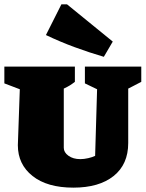

<svg xmlns="http://www.w3.org/2000/svg" viewBox="-22 -850 669 882"><path d="M315 12Q195 12 127.5 -41.5Q60 -95 60 -183L69 -440L-2 -467V-544H322V-474Q309 -464 298.5 -457.5Q288 -451 271 -443V-171Q271 -150 292.5 -134.5Q314 -119 347 -119Q364 -119 383.5 -123.5Q403 -128 415 -134L424 -440L368 -467V-544H627V-474Q608 -464 588.5 -454Q569 -444 567 -443V-193Q567 -95 500 -41.5Q433 12 315 12ZM455 -589Q387 -609 320.5 -633.5Q254 -658 189 -689L260 -830H286L496 -659Z"/></svg>

Font: Piazzolla SC Black
Style: Regular
Weight: 900
Designer: Juan Pablo del Peral
Foundry: Huerta Tipografica
Version: Version 1.330